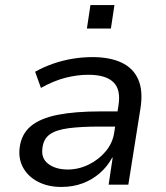

<svg xmlns="http://www.w3.org/2000/svg" viewBox="-20 -731 658 760"><path d="M223 9Q170 9 130.5 -11.5Q91 -32 71.5 -67.5Q52 -103 58 -148Q65 -201 102.5 -232Q140 -263 208.5 -276.5Q277 -290 377 -290H460L451 -230H375Q301 -230 251.5 -223.5Q202 -217 177 -199Q152 -181 148 -145Q142 -104 171.5 -82Q201 -60 248 -60Q291 -60 331 -79.5Q371 -99 398.5 -132Q426 -165 432 -206L449 -314Q459 -377 428.5 -406Q398 -435 330 -435Q285 -435 238.5 -423Q192 -411 142 -383L119 -447Q153 -466 190.5 -479Q228 -492 267.5 -498.5Q307 -505 346 -505Q414 -505 460.5 -483.5Q507 -462 527 -417Q547 -372 536 -302L488 0H410L426 -107H424Q406 -73 376 -46.5Q346 -20 307.5 -5.5Q269 9 223 9ZM324 -618 338 -711H433L419 -618Z"/></svg>

Font: Nunito Sans 7pt
Style: Italic
Weight: 400
Italic angle: -9°
Designer: Vernon Adams
Foundry: Vernon Adams
Version: Version 3.101;gftools[0.9.27]